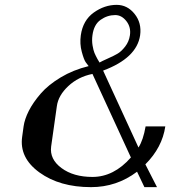

<svg xmlns="http://www.w3.org/2000/svg" viewBox="-20 -770 748 790"><path d="M389.6 -512.7Q397.5 -517.6 423.8 -529.3Q450.2 -541 464.8 -549.8Q479.5 -558.6 495.1 -578.6Q510.7 -598.6 514.6 -625Q519.5 -658.2 500 -683.1Q480.5 -708 454.1 -708Q421.9 -708 394 -688.5Q366.2 -668.9 360.4 -625Q357.4 -603.5 360.8 -583Q364.3 -562.5 368.7 -552.2Q373 -542 380.9 -527.3ZM578.1 -93.8 626 0H574.2L543.9 -63.5Q460 0 354.5 0Q225.6 0 142.1 -60.5Q58.6 -121.1 71.3 -208L77.1 -250Q81.1 -279.3 98.6 -314Q116.2 -348.6 147.5 -384.8Q178.7 -420.9 230 -451.7Q281.2 -482.4 344.7 -498Q339.8 -503.9 332.5 -514.2Q325.2 -524.4 316.4 -557.1Q307.6 -589.8 312.5 -625Q321.3 -686.5 365.7 -718.3Q410.2 -750 460 -750Q503.9 -750 533.7 -712.9Q563.5 -675.8 556.6 -625Q543 -531.2 404.3 -479.5L549.8 -163.1Q569.3 -193.4 579.1 -250H660.2Q647.5 -163.1 578.1 -93.8ZM518.6 -122.1 360.4 -465.8Q301.8 -454.1 260.7 -415.5Q219.7 -377 213.9 -333L190.4 -167Q183.6 -115.2 232.9 -78.6Q282.2 -42 360.4 -42Q448.2 -42 518.6 -122.1Z"/></svg>

Font: okolaks
Style: BoldItalic
Weight: 600
Width: 8
Italic angle: -8°
Version: Version 000.6.0